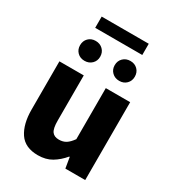

<svg xmlns="http://www.w3.org/2000/svg" viewBox="-224 -1074 1102 1215"><g transform="rotate(30 327.0 -467.0)"><path d="M244 14Q150 14 108 -48.5Q66 -111 66 -217V-569H244V-239Q244 -181 260 -159.5Q276 -138 310 -138Q340 -138 361.5 -151.5Q383 -165 405 -196V-569H583V0H438L425 -78H421Q386 -36 344 -11Q302 14 244 14ZM201 -651Q169 -651 148.5 -671.5Q128 -692 128 -723Q128 -755 148.5 -775.5Q169 -796 201 -796Q233 -796 254 -775.5Q275 -755 275 -723Q275 -692 254 -671.5Q233 -651 201 -651ZM156 -866V-948H500V-866ZM455 -651Q423 -651 402 -671.5Q381 -692 381 -723Q381 -755 402 -775.5Q423 -796 455 -796Q487 -796 507.5 -775.5Q528 -755 528 -723Q528 -692 507.5 -671.5Q487 -651 455 -651Z"/></g></svg>

Font: Source Han Sans TC Heavy
Style: Regular
Weight: 900
Designer: Ryoko NISHIZUKA Ë•øÂ°öÊ∂ºÂ≠ê (kana, bopomofo & ideographs); Paul D. Hunt (Latin, Greek & Cyrillic); Sandoll Communicatio
Foundry: Adobe
Version: Version 2.004;hotconv 1.0.118;makeotfexe 2.5.65603